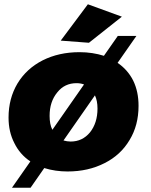

<svg xmlns="http://www.w3.org/2000/svg" viewBox="-20 -795 708 898"><path d="M603 -418C586 -452 561 -480 530 -501L618 -627H531L466 -534C431 -545 393 -551 352 -551C287 -551 230 -538 180 -513C129 -487 90 -451 62 -405C34 -358 20 -305 20 -245C20 -200 29 -161 47 -126C64 -91 89 -62 122 -40L36 83H123L187 -9C222 2 259 7 296 7C361 7 418 -6 469 -32C519 -57 558 -93 586 -140C614 -186 628 -239 628 -300C628 -344 620 -383 603 -418ZM225 -188C216 -205 212 -227 212 -253C212 -298 224 -334 248 -363C271 -392 301 -406 338 -406C351 -406 362 -404 373 -400ZM401 -176C377 -147 347 -133 310 -133C299 -133 288 -135 277 -138L424 -349C432 -332 436 -312 436 -287C436 -242 424 -205 401 -176ZM391 -775 264 -605 396 -595 550 -717Z"/></svg>

Font: Argentum Sans ExtraBold
Style: Italic
Weight: 800
Italic angle: -11.3°
Designer: Julieta Ulanovsky
Foundry: Julieta Ulanovsky
Version: Version 5.001;February 15, 2019;FontCreator 11.5.0.2425 64-b